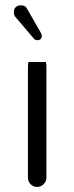

<svg xmlns="http://www.w3.org/2000/svg" viewBox="-20 -716 283 731"><path d="M88.4 -480Q86.4 -473.6 86.4 -458V-39.1Q86.4 -24.9 96.7 -14.6Q106.9 -4.4 121.1 -4.4Q135.7 -4.4 146.2 -14.9Q156.7 -25.4 156.7 -39.1V-458Q156.7 -472.2 154.8 -480ZM139.2 -580.1Q139.2 -585 133.8 -594.2Q82 -685.1 81.1 -686Q77.1 -691.9 71.5 -693.8Q65.9 -695.8 59.6 -695.8Q46.9 -695.8 39.6 -688.5Q32.7 -681.6 32.7 -668.9Q32.7 -657.7 39.6 -650.4Q108.4 -568.8 109.4 -568.4Q114.3 -563 122.3 -563Q130.4 -563 134.8 -567.6Q139.2 -572.3 139.2 -580.1Z"/></svg>

Font: YuPearl-ExtraLight
Style: ExtraLight
Weight: 200
Designer: Max Yao
Foundry: Max-Everyday
Version: Version 1.011; ttfautohint (v1.8.3)